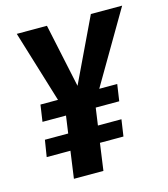

<svg xmlns="http://www.w3.org/2000/svg" viewBox="-103 -755 731 836"><g transform="rotate(-15 262.5 -337.0)"><path d="M335 -350H416L405 -275H299L288 -197H394L383 -122H277L260 0H127L144 -122H37L49 -197H154L165 -275H59L70 -350H149L50 -674H186L247 -387L384 -674H525Z"/></g></svg>

Font: Fira Sans Compressed SemiBold
Style: Italic
Weight: 600
Width: 1
Italic angle: -8°
Designer: bBox Type GmbH & Carrois Corporate GbR & Edenspiekermann AG
Foundry: bBox Type GmbH & Carrois Corporate GbR & Edenspiekermann AG
Version: Version 4.301